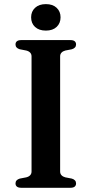

<svg xmlns="http://www.w3.org/2000/svg" viewBox="-20 -890 434 910"><path d="M265 -77Q265 -66.5 271.5 -59.5Q278 -52.5 289.5 -49.5L320.5 -43.5Q340.5 -37.5 340.5 -20.5Q340.5 -11 334 -5.5Q327.5 0 313.5 0H81Q67 0 60.2 -5.5Q53.5 -11 53.5 -20.5Q53.5 -37.5 73.5 -43.5L104.5 -49.5Q116.5 -52.5 123 -59.5Q129.5 -66.5 129.5 -77V-623Q129.5 -633.5 123 -640.5Q116.5 -647.5 104.5 -650.5L73.5 -656.5Q53.5 -662.5 53.5 -679.5Q53.5 -689 60.2 -694.5Q67 -700 81 -700H313.5Q327.5 -700 334 -694.5Q340.5 -689 340.5 -679.5Q340.5 -662.5 320.5 -656.5L289.5 -650.5Q278 -647.5 271.5 -640.5Q265 -633.5 265 -623ZM197.5 -745Q165 -745 146.2 -762.2Q127.5 -779.5 127.5 -808Q127.5 -835.5 146.2 -853Q165 -870.5 197.5 -870.5Q230 -870.5 248.5 -853Q267 -835.5 267 -808Q267 -780 248.5 -762.5Q230 -745 197.5 -745Z"/></svg>

Font: Fraunces Medium
Style: Regular
Weight: 500
Version: Version 1.000;[b76b70a41]